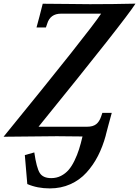

<svg xmlns="http://www.w3.org/2000/svg" viewBox="-43 -753 767 1058"><path d="M514.2 -677.7H293.5Q233.4 -677.7 216.8 -621.6L210 -601.6H158.2Q173.8 -657.7 192.4 -732.4Q222.7 -732.4 331.1 -731.2Q439.5 -730 453.1 -730Q583 -730 703.6 -732.9Q647.5 -644 169.4 -54.7H437.5Q468.8 -54.7 486.6 -68.4Q504.4 -82 514.2 -110.8L521 -130.9H572.8Q566.4 -109.4 554.7 -64.5Q543 -19.5 539.6 -7.3H540Q522.9 55.2 496.8 106.2Q470.7 157.2 433.3 198.2Q396 239.3 344.5 262.2Q293 285.2 231.4 285.2Q163.1 285.2 107.4 261.2Q99.6 165.5 93.8 101.6L146 86.9Q158.2 171.4 176 200Q193.8 228.5 239.3 228.5Q268.6 228.5 293 216.1Q317.4 203.6 335 183.3Q352.5 163.1 367.4 132.3Q382.3 101.6 392.3 70.3Q402.3 39.1 411.6 -1Q331.5 -2.4 270.5 -2.4Q213.9 -2.4 -23.4 0.5Q446.8 -576.2 514.2 -677.7Z"/></svg>

Font: Flanker
Style: Bold Italic
Weight: 700
Italic angle: -12°
Designer: Flanker
Version: Version 2.000